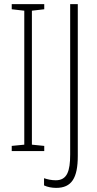

<svg xmlns="http://www.w3.org/2000/svg" viewBox="-20 -734 473 933"><path d="M195 0V-25L135 -31V-682L195 -689V-714H37V-689L98 -682V-31L37 -25V0ZM253 179C328 179 358 131 358 24V-714H321V17C321 98 306 142 251 142C231 142 212 138 194 132V167C211 175 232 179 253 179Z"/></svg>

Font: Noto Sans Thai Looped ExtraCondensed ExtraLight
Style: Regular
Weight: 200
Width: 2
Designer: Sasikarn Vongin, Ben Mitchell
Foundry: The Fontpad Ltd
Version: Version 1.001